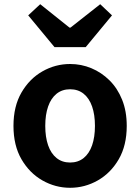

<svg xmlns="http://www.w3.org/2000/svg" viewBox="-20 -878 666 912"><path d="M313 14Q243 14 181.5 -21Q120 -56 82 -121.5Q44 -187 44 -280Q44 -373 82 -438.5Q120 -504 181.5 -539Q243 -574 313 -574Q366 -574 414 -554Q462 -534 500 -496.5Q538 -459 560 -404.5Q582 -350 582 -280Q582 -187 544 -121.5Q506 -56 444.5 -21Q383 14 313 14ZM313 -106Q351 -106 377.5 -127.5Q404 -149 417.5 -188Q431 -227 431 -280Q431 -333 417.5 -372Q404 -411 377.5 -432.5Q351 -454 313 -454Q275 -454 248.5 -432.5Q222 -411 208.5 -372Q195 -333 195 -280Q195 -227 208.5 -188Q222 -149 248.5 -127.5Q275 -106 313 -106ZM239 -654 114 -805 171 -858 310 -747H315L456 -858L512 -805L387 -654Z"/></svg>

Font: Noto Sans KR
Style: Bold
Weight: 700
Designer: Ryoko NISHIZUKA  (kana, bopomofo & ideographs); Paul D. Hunt (Latin, Greek & Cyrillic); Sandoll Communications , Soo-you
Foundry: Adobe
Version: Version 2.004-H2;hotconv 1.0.118;makeotfexe 2.5.65603